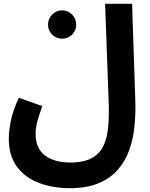

<svg xmlns="http://www.w3.org/2000/svg" viewBox="-20 -752 781 1003"><path d="M26 -28Q26 -63 35.5 -115.5Q45 -168 78 -241L201 -198Q184 -151 175 -117.5Q166 -84 166 -52Q166 24 215.5 60.5Q265 97 347 97Q419 97 461 73Q503 49 522 6.5Q541 -36 545.5 -92.5Q550 -149 548 -213L529 -732H670L687 -222Q689 -157 682.5 -92Q676 -27 655.5 31Q635 89 596 134Q557 179 495.5 205Q434 231 344 231Q257 231 184.5 204Q112 177 69 119.5Q26 62 26 -28ZM305 -550Q274 -550 252.5 -571Q231 -592 231 -623Q231 -654 252.5 -676Q274 -698 305 -698Q335 -698 356.5 -676Q378 -654 378 -623Q378 -592 356.5 -571Q335 -550 305 -550Z"/></svg>

Font: Noto IKEA Arabic
Style: Bold
Weight: 700
Designer: Monotype Design Team
Foundry: Monotype Imaging Inc.
Version: Version 1.200